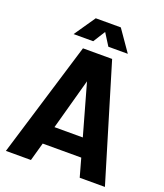

<svg xmlns="http://www.w3.org/2000/svg" viewBox="-159 -990 934 1095"><g transform="rotate(20 308.5 -443.0)"><path d="M8 0H160L191 -111H425L456 0H609L398 -700H221ZM143 -758H262L308 -831L354 -758H472L383 -886H231ZM222 -222 307 -531 394 -222Z"/></g></svg>

Font: Vanilla Cream Black
Style: Regular
Weight: 900
Designer: Jeremy Tribby, Jinavaṁso
Foundry: Tribby Type
Version: Version 1.422;Glyphs 3.1.2 (3151)